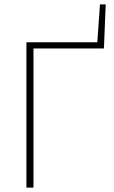

<svg xmlns="http://www.w3.org/2000/svg" viewBox="-20 -852 520 872"><path d="M100 0V-660H422L434 -832H460L452 -632H132V0Z"/></svg>

Font: SourceSans3VF
Style: Regular
Weight: 200
Designer: Paul D. Hunt
Foundry: Adobe
Version: Version 3.052;hotconv 1.1.0;makeotfexe 2.6.0